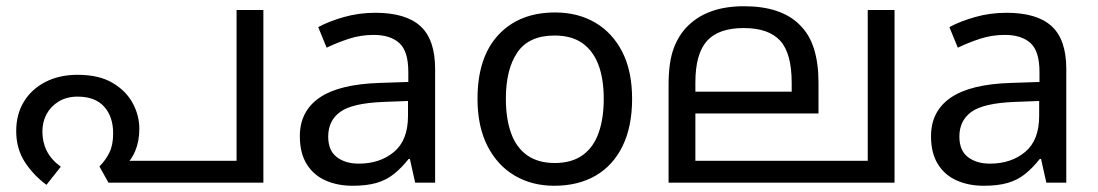

<svg xmlns="http://www.w3.org/2000/svg" viewBox="-20 -586 3522 616"><path d="M229 -346Q297 -346 340.5 -320.5Q384 -295 405.5 -255.5Q427 -216 427 -173Q427 -133 414 -102Q401 -71 382 -57L357 -70H739V-554H825V0H328L299 -52Q319 -72 331 -96.5Q343 -121 343 -158Q343 -212 314 -244Q285 -276 229 -276Q194 -276 168.5 -260.5Q143 -245 129.5 -220Q116 -195 116 -164Q116 -130 130 -102Q144 -74 175 -51L129 7Q87 -24 59.5 -66.5Q32 -109 32 -166Q32 -219 56.5 -259.5Q81 -300 125.5 -323Q170 -346 229 -346Z M1184 -545Q1282 -545 1329 -502Q1376 -459 1376 -365V0H1312L1295 -76H1291Q1268 -47 1243.5 -27.5Q1219 -8 1187.5 1Q1156 10 1111 10Q1063 10 1024.5 -7Q986 -24 964 -59.5Q942 -95 942 -149Q942 -229 1005 -272.5Q1068 -316 1199 -320L1290 -323V-355Q1290 -422 1261 -448Q1232 -474 1179 -474Q1137 -474 1099 -461.5Q1061 -449 1028 -433L1001 -499Q1036 -518 1084 -531.5Q1132 -545 1184 -545ZM1210 -259Q1110 -255 1071.5 -227Q1033 -199 1033 -148Q1033 -103 1060.5 -82Q1088 -61 1131 -61Q1199 -61 1244 -98.5Q1289 -136 1289 -214V-262Z M2008 -269Q2008 -180 1977.5 -117.5Q1947 -55 1891 -22.5Q1835 10 1758 10Q1687 10 1631.5 -22.5Q1576 -55 1544 -117.5Q1512 -180 1512 -269Q1512 -402 1579 -474Q1646 -546 1761 -546Q1834 -546 1889.5 -513.5Q1945 -481 1976.5 -419.5Q2008 -358 2008 -269ZM1603 -269Q1603 -206 1619.5 -159.5Q1636 -113 1671 -88Q1706 -63 1760 -63Q1814 -63 1849 -88Q1884 -113 1900.5 -159.5Q1917 -206 1917 -269Q1917 -333 1900 -378Q1883 -423 1848.5 -447.5Q1814 -472 1759 -472Q1677 -472 1640 -418Q1603 -364 1603 -269Z M2850 -554V0H2125V-313Q2125 -387 2141.5 -431Q2158 -475 2188 -504Q2220 -535 2264.5 -550.5Q2309 -566 2367 -566Q2427 -566 2471.5 -551Q2516 -536 2545 -507Q2577 -476 2591.5 -429.5Q2606 -383 2606 -322V-222H2211V-70H2764V-554ZM2366 -496Q2285 -496 2248 -454.5Q2211 -413 2211 -321V-292H2520V-320Q2520 -415 2483 -455.5Q2446 -496 2366 -496Z M3209 -545Q3307 -545 3354 -502Q3401 -459 3401 -365V0H3337L3320 -76H3316Q3293 -47 3268.5 -27.5Q3244 -8 3212.5 1Q3181 10 3136 10Q3088 10 3049.5 -7Q3011 -24 2989 -59.5Q2967 -95 2967 -149Q2967 -229 3030 -272.5Q3093 -316 3224 -320L3315 -323V-355Q3315 -422 3286 -448Q3257 -474 3204 -474Q3162 -474 3124 -461.5Q3086 -449 3053 -433L3026 -499Q3061 -518 3109 -531.5Q3157 -545 3209 -545ZM3235 -259Q3135 -255 3096.5 -227Q3058 -199 3058 -148Q3058 -103 3085.5 -82Q3113 -61 3156 -61Q3224 -61 3269 -98.5Q3314 -136 3314 -214V-262Z"/></svg>

Font: lmalayalam15
Style: Book
Weight: 400
Designer: Jelle Bosma - Monotype Design Team
Foundry: Monotype Imaging Inc.
Version: Version 2.003